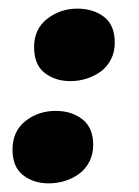

<svg xmlns="http://www.w3.org/2000/svg" viewBox="-20 -417 322 445"><path d="M196 -81Q196 -60 187.5 -43Q179 -26 164.5 -15Q150 -4 131.5 2Q113 8 93 8Q58 8 33.5 -11Q9 -30 9 -70Q9 -113 39 -136.5Q69 -160 109 -160Q146 -160 171 -140.5Q196 -121 196 -81ZM246 -318Q246 -297 237.5 -280Q229 -263 214.5 -252Q200 -241 181.5 -235Q163 -229 143 -229Q108 -229 83.5 -248Q59 -267 59 -308Q59 -350 89.5 -373.5Q120 -397 159 -397Q196 -397 221 -378Q246 -359 246 -318Z"/></svg>

Font: Racing Sans One
Style: Regular
Weight: 400
Designer: Pablo Impallari, Rodrigo Fuenzalida
Foundry: Pablo Impallari, Rodrigo Fuenzalida
Version: Version 1.001; ttfautohint (v0.8) -G 200 -r 50